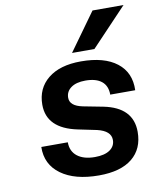

<svg xmlns="http://www.w3.org/2000/svg" viewBox="-84 -800 718 878"><g transform="rotate(-10 275.0 -361.0)"><path d="M550 -735 384 -560H280L406 -735ZM332 -193 245 -211Q105 -240 105 -350Q105 -426 160 -470.5Q215 -515 313 -515Q421 -515 479.5 -469.5Q538 -424 535 -342H419Q419 -383 393 -404Q367 -425 318 -425Q275 -425 251 -407.5Q227 -390 227 -361Q227 -323 286 -311L379 -293Q513 -266 513 -153Q513 -74 459.5 -30.5Q406 13 305 13Q193 13 129 -33.5Q65 -80 67 -161H190Q190 -119 219.5 -96Q249 -73 301 -73Q346 -73 370.5 -90Q395 -107 395 -136Q395 -178 332 -193Z"/></g></svg>

Font: Overused Grotesk SemiBold
Style: Italic
Weight: 600
Italic angle: -10°
Version: Version 0.003